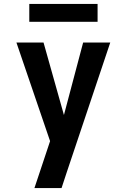

<svg xmlns="http://www.w3.org/2000/svg" viewBox="-20 -735 640 970"><path d="M154 215Q169 171 183.5 126.5Q198 82 213 38L233 -22L63 -520H200L303 -154L400 -520H537L317 136L291 215ZM128 -625V-715H473V-625Z"/></svg>

Font: Iosevka Extrabold Extended
Style: Regular
Weight: 800
Width: 7
Monospace: yes
Designer: Belleve Invis
Foundry: Belleve Invis
Version: Version 32.5.0; ttfautohint (v1.8.4)